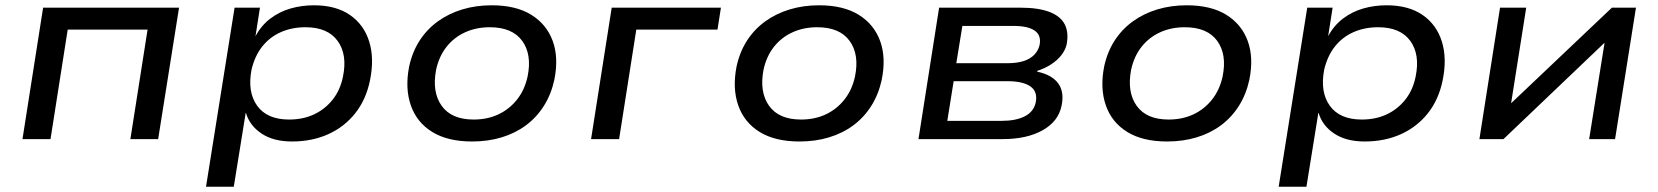

<svg xmlns="http://www.w3.org/2000/svg" viewBox="-20 -526 6271 726"><path d="M65 0 143 -497H657L578 0H473L538 -414H236L171 0Z M759 180 867 -497H963L946 -389Q968 -430 1002.5 -456Q1037 -482 1079 -494Q1121 -506 1167 -506Q1250 -506 1303 -469.5Q1356 -433 1376 -369Q1396 -305 1379 -222Q1364 -149 1323 -97.5Q1282 -46 1221 -18.5Q1160 9 1084 9Q1014 9 969 -21Q924 -51 910 -99H909L864 180ZM1073 -74Q1126 -74 1167.5 -93.5Q1209 -113 1238 -149.5Q1267 -186 1277 -237Q1294 -320 1256.5 -371.5Q1219 -423 1135 -423Q1084 -423 1042 -404.5Q1000 -386 971.5 -350Q943 -314 931 -262Q915 -178 952.5 -126Q990 -74 1073 -74Z M1765 9Q1673 9 1614.5 -27Q1556 -63 1533.5 -127.5Q1511 -192 1527 -274Q1539 -330 1567 -373Q1595 -416 1636 -445.5Q1677 -475 1728.5 -490.5Q1780 -506 1839 -506Q1931 -506 1989 -470Q2047 -434 2070 -371Q2093 -308 2076 -224Q2064 -169 2036.5 -125.5Q2009 -82 1968.5 -52Q1928 -22 1876.5 -6.5Q1825 9 1765 9ZM1771 -74Q1823 -74 1864.5 -93.5Q1906 -113 1935 -149.5Q1964 -186 1975 -237Q1992 -320 1954.5 -371.5Q1917 -423 1832 -423Q1781 -423 1739 -404Q1697 -385 1668.5 -349Q1640 -313 1629 -262Q1613 -178 1650 -126Q1687 -74 1771 -74Z M2215 0 2293 -497H2706L2693 -414H2386L2321 0Z M3003 9Q2911 9 2852.5 -27Q2794 -63 2771.5 -127.5Q2749 -192 2765 -274Q2777 -330 2805 -373Q2833 -416 2874 -445.5Q2915 -475 2966.5 -490.5Q3018 -506 3077 -506Q3169 -506 3227 -470Q3285 -434 3308 -371Q3331 -308 3314 -224Q3302 -169 3274.5 -125.5Q3247 -82 3206.5 -52Q3166 -22 3114.5 -6.5Q3063 9 3003 9ZM3009 -74Q3061 -74 3102.5 -93.5Q3144 -113 3173 -149.5Q3202 -186 3213 -237Q3230 -320 3192.5 -371.5Q3155 -423 3070 -423Q3019 -423 2977 -404Q2935 -385 2906.5 -349Q2878 -313 2867 -262Q2851 -178 2888 -126Q2925 -74 3009 -74Z M3453 0 3531 -497H3838Q3906 -497 3948 -481Q3990 -465 4006 -434Q4022 -403 4013 -357Q4008 -336 3992.5 -316.5Q3977 -297 3953.5 -282Q3930 -267 3902 -258V-255Q3958 -243 3981.5 -210.5Q4005 -178 3994 -126Q3982 -67 3922.5 -33.5Q3863 0 3771 0ZM3562 -69H3767Q3821 -69 3854.5 -86Q3888 -103 3896 -137Q3905 -179 3876.5 -199Q3848 -219 3790 -219H3586ZM3596 -287H3788Q3843 -287 3873 -305Q3903 -323 3911 -356Q3918 -393 3892 -410.5Q3866 -428 3812 -428H3619Z M4393 9Q4301 9 4242.5 -27Q4184 -63 4161.5 -127.5Q4139 -192 4155 -274Q4167 -330 4195 -373Q4223 -416 4264 -445.5Q4305 -475 4356.5 -490.5Q4408 -506 4467 -506Q4559 -506 4617 -470Q4675 -434 4698 -371Q4721 -308 4704 -224Q4692 -169 4664.5 -125.5Q4637 -82 4596.5 -52Q4556 -22 4504.5 -6.5Q4453 9 4393 9ZM4399 -74Q4451 -74 4492.5 -93.5Q4534 -113 4563 -149.5Q4592 -186 4603 -237Q4620 -320 4582.5 -371.5Q4545 -423 4460 -423Q4409 -423 4367 -404Q4325 -385 4296.5 -349Q4268 -313 4257 -262Q4241 -178 4278 -126Q4315 -74 4399 -74Z M4815 180 4923 -497H5019L5002 -389Q5024 -430 5058.5 -456Q5093 -482 5135 -494Q5177 -506 5223 -506Q5306 -506 5359 -469.5Q5412 -433 5432 -369Q5452 -305 5435 -222Q5420 -149 5379 -97.5Q5338 -46 5277 -18.5Q5216 9 5140 9Q5070 9 5025 -21Q4980 -51 4966 -99H4965L4920 180ZM5129 -74Q5182 -74 5223.5 -93.5Q5265 -113 5294 -149.5Q5323 -186 5333 -237Q5350 -320 5312.5 -371.5Q5275 -423 5191 -423Q5140 -423 5098 -404.5Q5056 -386 5027.5 -350Q4999 -314 4987 -262Q4971 -178 5008.5 -126Q5046 -74 5129 -74Z M5574 0 5652 -497H5751L5693 -130H5688L6075 -497H6166L6087 0H5989L6048 -369H6052L5665 0Z"/></svg>

Font: Nunito Sans 7pt SemiExpanded Medium
Style: Italic
Weight: 500
Width: 6
Italic angle: -9°
Designer: Vernon Adams
Foundry: Vernon Adams
Version: Version 3.101;gftools[0.9.27]